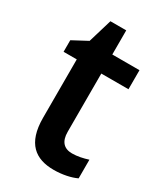

<svg xmlns="http://www.w3.org/2000/svg" viewBox="-170 -736 710 820"><g transform="rotate(30 184.5 -325.5)"><path d="M266 -90C226 -90 204 -113 204 -161V-448H338V-542H204V-661H126L91 -544L18 -505V-448H83V-160C83 -34 143 10 233 10C276 10 317 1 344 -12V-104C319 -96 292 -90 266 -90Z"/></g></svg>

Font: Noto Sans Gujarati UI SemiCondensed SemiBold
Style: Regular
Weight: 600
Width: 4
Designer: Jelle Bosma - Monotype Design Team, Universal Thirst
Foundry: Monotype Imaging Inc.
Version: Version 2.106